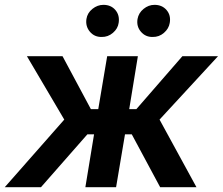

<svg xmlns="http://www.w3.org/2000/svg" viewBox="-53 -780 929 800"><path d="M-33.2 0 214.8 -281.7 59.1 -545.9H207.5L325.7 -325.2H356.4L393.6 -545.9H521.5L485.4 -325.2H515.1L707 -545.9H855.5L611.8 -281.7L765.6 0H614.3L496.1 -220.2H467.8L430.7 0H302.7L338.9 -220.2H311L117.7 0ZM370.6 -626Q340.3 -625.5 321.5 -647.9Q302.7 -670.4 307.1 -700.7Q311 -726.1 332 -742.9Q353 -759.8 377.9 -759.8Q409.7 -759.8 428 -738Q446.3 -716.3 441.4 -684.6Q438 -660.6 417.5 -643.1Q397 -625.5 370.6 -626ZM583 -626Q553.2 -625.5 534.2 -647.7Q515.1 -669.9 520 -700.7Q524.4 -726.1 545.2 -742.9Q565.9 -759.8 590.8 -759.8Q622.6 -759.8 641.1 -738Q659.7 -716.3 654.3 -684.6Q650.4 -660.6 630.1 -643.1Q609.9 -625.5 583 -626Z"/></svg>

Font: Inter Tight SemiBold
Style: Italic
Weight: 600
Italic angle: -9.39999°
Designer: Rasmus Andersson
Foundry: rsms
Version: Version 3.004